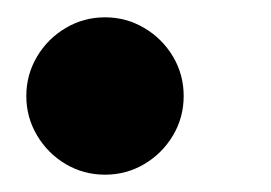

<svg xmlns="http://www.w3.org/2000/svg" viewBox="-20 -196 316 224"><path d="M10.7 -84Q10.7 -108.9 23.2 -129.9Q35.6 -150.9 56.6 -163.3Q77.6 -175.8 102.5 -175.8Q127.4 -175.8 148.4 -163.3Q169.4 -150.9 181.9 -129.9Q194.3 -108.9 194.3 -84Q194.3 -59.1 181.9 -38.1Q169.4 -17.1 148.4 -4.6Q127.4 7.8 102.5 7.8Q77.6 7.8 56.6 -4.6Q35.6 -17.1 23.2 -38.1Q10.7 -59.1 10.7 -84Z"/></svg>

Font: Reddit Sans Vanilla ExtraBold
Style: Italic
Weight: 800
Italic angle: -11.25°
Designer: Stephen Hutchings
Version: Version 1.013